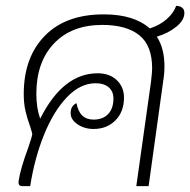

<svg xmlns="http://www.w3.org/2000/svg" viewBox="-20 -635 649 655"><path d="M515 -510Q541 -470 541 -409Q541 -383 537 -360L487 0H445L495 -355Q499 -389 499 -402Q499 -480 455 -515Q411 -550 329 -550Q224 -550 164 -486.5Q104 -423 104 -315Q104 -267 117 -230Q195 -385 313 -385Q354 -385 378.5 -361.5Q403 -338 403 -302Q403 -254 374 -224.5Q345 -195 299 -195Q268 -195 244.5 -211Q221 -227 221 -249Q221 -274 241 -283Q251 -227 299 -227Q331 -227 349 -246Q367 -265 367 -299Q367 -323 351 -337Q335 -351 306 -351Q254 -351 208.5 -303.5Q163 -256 130.5 -176Q98 -96 83 0H56Q40 0 44 -20Q49 -57 77 -133Q90 -172 90 -176Q90 -182 83 -203Q73 -230 67 -256Q61 -282 61 -314Q61 -439 132.5 -512.5Q204 -586 334 -586Q437 -586 491 -538Q525 -549 548.5 -569.5Q572 -590 581 -615Q593 -615 601 -609Q609 -603 609 -591Q609 -566 581 -543.5Q553 -521 515 -510Z"/></svg>

Font: Krub ExtraLight
Style: Italic
Weight: 275
Italic angle: -8°
Designer: Ekaluck Peanpanawate
Foundry: Cadson Demak Co.,Ltd.
Version: Version 1.000; ttfautohint (v1.6)